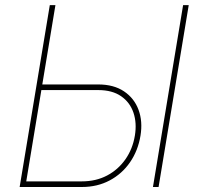

<svg xmlns="http://www.w3.org/2000/svg" viewBox="-20 -748 802 768"><path d="M139.2 -410.2H372.6Q435.1 -410.2 476.1 -382.6Q517.1 -355 534.2 -308.6Q551.3 -262.2 542 -205.6Q532.2 -145.5 500.2 -99.1Q468.3 -52.7 418.9 -26.4Q369.6 0 307.1 0H58.6L179.2 -727.5H201.7L85 -22.5H307.1Q363.8 -22.5 408.2 -45.9Q452.6 -69.3 481.7 -110.8Q510.7 -152.3 519.5 -205.6Q527.8 -255.9 513.9 -297.1Q500 -338.4 464.6 -363Q429.2 -387.7 372.6 -387.7H135.3ZM734.9 -727.5 614.3 0H591.8L712.4 -727.5Z"/></svg>

Font: Inter 20pt Thin
Style: Italic
Weight: 250
Italic angle: -9.3988°
Version: Version 4.001;git-66647c0bb